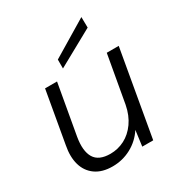

<svg xmlns="http://www.w3.org/2000/svg" viewBox="-173 -842 910 973"><g transform="rotate(-30 281.5 -355.5)"><path d="M205 12Q144 12 105.5 -15.5Q67 -43 53.5 -90.5Q40 -138 52 -200L105 -502H175L123 -208Q110 -131 134.5 -90Q159 -49 227 -49Q271 -49 310 -69Q349 -89 377.5 -129Q406 -169 417 -226L466 -502H536L448 0H384L396 -91Q364 -42 313.5 -15Q263 12 205 12ZM234 -544V-596L445 -723L446 -661Z"/></g></svg>

Font: DM Sans 16pt Light
Style: Italic
Weight: 300
Italic angle: -10°
Version: Version 4.004;gftools[0.9.30]